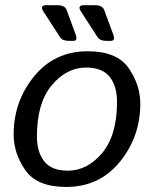

<svg xmlns="http://www.w3.org/2000/svg" viewBox="-20 -721 601 749"><path d="M33.2 -196.3Q33.2 -325.2 113 -423.1Q192.9 -521 322.3 -521Q436.5 -521 481.9 -455.3Q527.3 -389.6 527.3 -316.4Q527.3 -187.5 447.5 -89.6Q367.7 8.3 238.3 8.3Q124 8.3 78.6 -57.4Q33.2 -123 33.2 -196.3ZM124 -189Q124 -127.9 152.6 -91.6Q181.2 -55.2 244.6 -55.2Q320.8 -55.2 378.7 -124.3Q436.5 -193.4 436.5 -323.7Q436.5 -384.8 408 -421.1Q379.4 -457.5 315.9 -457.5Q239.7 -457.5 181.9 -388.4Q124 -319.3 124 -189ZM149.9 -675.3Q133.3 -700.7 160.6 -700.7H203.1Q232.9 -700.7 239.7 -682.6L274.9 -587.4Q284.7 -561.5 265.6 -561.5H250Q223.6 -561.5 214.4 -575.7ZM296.4 -675.3Q279.8 -700.7 307.1 -700.7H349.6Q379.4 -700.7 386.2 -682.6L421.4 -587.4Q431.2 -561.5 412.1 -561.5H396.5Q370.1 -561.5 360.8 -575.7Z"/></svg>

Font: Istok Web
Style: BoldItalic
Weight: 700
Italic angle: -13°
Designer: Andrey V. Panov
Foundry: Andrey V. Panov
Version: Version 1.0.2g